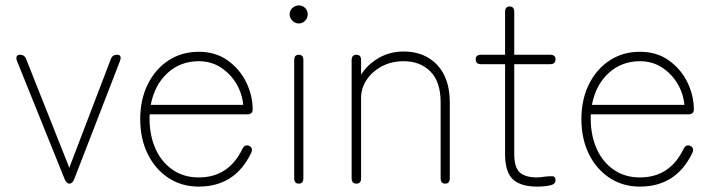

<svg xmlns="http://www.w3.org/2000/svg" viewBox="-20 -681 2649 712"><path d="M238 0Q227 0 220 -16L43 -455Q39 -466 42 -472Q45 -478 54 -478Q71 -478 77 -462L237 -59L391 -462Q397 -478 414 -478Q433 -478 425 -455L255 -16Q248 0 238 0Z M717 11Q654 11 605 -21Q556 -53 528 -109.5Q500 -166 500 -239Q500 -312 528 -368.5Q556 -425 605 -457Q654 -489 717 -489Q780 -489 825 -456.5Q870 -424 893.5 -375Q917 -326 917 -275Q917 -257 897 -257H535Q532 -191 553 -138Q574 -85 616.5 -54Q659 -23 717 -23Q828 -23 879 -129Q888 -147 904 -140Q920 -132 911 -113Q851 11 717 11ZM539 -292H882Q878 -335 856 -371.5Q834 -408 798.5 -431Q763 -454 717 -454Q649 -454 601 -410Q553 -366 539 -292Z M1088 0Q1071 0 1071 -20V-458Q1071 -478 1088 -478Q1105 -478 1105 -458V-20Q1105 0 1088 0ZM1088 -594Q1075 -594 1064.5 -604Q1054 -614 1054 -628Q1054 -642 1064.5 -651.5Q1075 -661 1088 -661Q1102 -661 1111.5 -651.5Q1121 -642 1121 -628Q1121 -614 1111.5 -604Q1102 -594 1088 -594Z M1302 0Q1284 0 1284 -20V-458Q1284 -478 1302 -478Q1319 -478 1319 -458V-404Q1342 -441 1383.5 -465.5Q1425 -490 1477 -490Q1554 -490 1601 -440.5Q1648 -391 1648 -301V-20Q1648 0 1631 0Q1614 0 1614 -20V-301Q1614 -378 1576 -416Q1538 -454 1477 -454Q1431 -454 1395 -434.5Q1359 -415 1339 -384Q1319 -353 1319 -318V-20Q1319 0 1302 0Z M1972 11Q1911 11 1882 -16Q1853 -43 1853 -110V-443H1764Q1744 -443 1744 -461Q1744 -478 1764 -478H1853V-637Q1853 -657 1870 -657Q1887 -657 1887 -637V-478H2020Q2040 -478 2040 -461Q2040 -443 2020 -443H1887V-110Q1887 -60 1907.5 -41.5Q1928 -23 1972 -23Q1979 -23 1986.5 -24Q1994 -25 2001 -26Q2017 -28 2028.5 -27.5Q2040 -27 2040 -12Q2040 2 2019.5 6.5Q1999 11 1972 11Z M2353 11Q2290 11 2241 -21Q2192 -53 2164 -109.5Q2136 -166 2136 -239Q2136 -312 2164 -368.5Q2192 -425 2241 -457Q2290 -489 2353 -489Q2416 -489 2461 -456.5Q2506 -424 2529.5 -375Q2553 -326 2553 -275Q2553 -257 2533 -257H2171Q2168 -191 2189 -138Q2210 -85 2252.5 -54Q2295 -23 2353 -23Q2464 -23 2515 -129Q2524 -147 2540 -140Q2556 -132 2547 -113Q2487 11 2353 11ZM2175 -292H2518Q2514 -335 2492 -371.5Q2470 -408 2434.5 -431Q2399 -454 2353 -454Q2285 -454 2237 -410Q2189 -366 2175 -292Z"/></svg>

Font: Zen Maru Gothic Light
Style: Regular
Weight: 300
Designer: Yoshimichi Ohira
Foundry: Positype
Version: Version 1.001